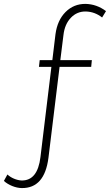

<svg xmlns="http://www.w3.org/2000/svg" viewBox="-147 -772 565 987"><path d="M-127 158.2 -108.9 125Q-94.7 138.2 -75 146.5Q-55.2 154.8 -36.1 155.8Q46.4 157.2 61 35.2L117.2 -428.2H53.2L57.1 -462.9H122.1L138.2 -596.2Q147.9 -668 189.9 -710.2Q231.9 -752.4 293 -752Q350.6 -750.5 397.9 -714.8L377.9 -682.1Q340.8 -711.4 294.9 -712.9Q249 -713.9 217.3 -680.7Q185.5 -647.5 179.2 -591.8L163.1 -462.9H325.2L321.8 -428.2H159.2L102.1 39.1Q82 196.3 -35.2 194.8Q-59.1 194.3 -84 184.3Q-108.9 174.3 -127 158.2Z"/></svg>

Font: Trueno UltraLight
Style: Regular
Weight: 250
Designer: Julieta Ulanovsky
Foundry: Julieta Ulanovsky
Version: Version 3.001b | FøM Fix